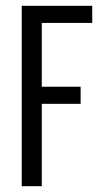

<svg xmlns="http://www.w3.org/2000/svg" viewBox="-20 -642 343 662"><path d="M298 -563H124V-343H258V-284H124V0H55V-622H298Z"/></svg>

Font: Teko Light
Style: Regular
Weight: 300
Designer: Manushi Parikh, Jonny Pinhorn
Foundry: Indian Type Foundry
Version: Version 1.105;PS 1.0;hotconv 1.0.78;makeotf.lib2.5.61930; tt